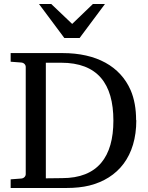

<svg xmlns="http://www.w3.org/2000/svg" viewBox="-20 -935 735 955"><path d="M289 -49 208 -48V-623H284C465 -623 544 -519 544 -335C544 -155 466 -49 289 -49ZM657 -337C657 -394 648 -444 630 -486C578 -605 460 -671 291 -671H33V-628L86 -624C98 -623 108 -614 108 -602V-69C108 -57 98 -48 86 -47L33 -43V0H311C353 0 391 -4 424 -12C568 -48 658 -158 658 -337ZM376 -746 502 -915H442L339 -816L235 -915H174L300 -746Z"/></svg>

Font: Veleka
Style: Regular
Weight: 400
Designer: Stefan Peev, Context Ltd, 2016; SIL International, 1997-2014.
Foundry: Stefan Peev, Context Ltd, 2016
Version: Version 1.000